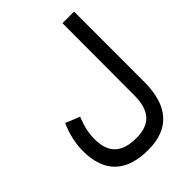

<svg xmlns="http://www.w3.org/2000/svg" viewBox="-266 -831 1226 1226"><g transform="rotate(-45 347.0 -218.0)"><path d="M178.3 -186.9Q161.2 -143.6 153.4 -106.5Q145.6 -69.5 145.6 -28.2Q145.6 64.5 193.5 109.6Q241.3 154.7 340.1 154.7Q432.2 154.7 477.3 105.8Q522.4 56.9 522.9 -44.3L524.4 -688.2V-698.2H534.5H619.1H629.2V-688.2L628.7 -64Q628.7 97.7 555.9 179.8Q483.1 262 339.5 262Q190.9 262 115.1 188.7Q39.3 115.4 39.3 -28.7Q39.3 -124.4 81.6 -226.2L85.1 -235.3L94.7 -231.7L172.8 -200L181.9 -196Z"/></g></svg>

Font: Vazir FD Medium
Style: Regular
Weight: 500
Foundry: DejaVu fonts team - Redesigned by Saber Rastikerdar
Version: Version 21.10;October 20, 2019;FontCreator 12.0.0.2547 64-bi